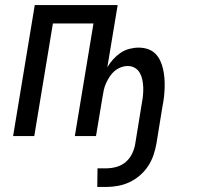

<svg xmlns="http://www.w3.org/2000/svg" viewBox="-20 -540 790 762"><path d="M366 202 367 128H403Q423 128 443.5 122Q464 116 480 102Q496 88 505 68.5Q514 49 517 29L543 -131Q546 -146 547.5 -162Q549 -178 548.5 -193Q548 -208 545 -223Q542 -238 535 -250.5Q528 -263 515.5 -270.5Q503 -278 487 -278Q473 -278 459 -272.5Q445 -267 434 -257.5Q423 -248 415 -235.5Q407 -223 401 -210Q395 -197 392 -183Q389 -169 387 -156L361 0H277L351 -447H190L116 0H32L118 -520H447L406 -273Q416 -290 429 -304.5Q442 -319 458 -330Q474 -341 493 -346Q512 -351 530 -351Q549 -351 566 -345.5Q583 -340 595.5 -328Q608 -316 615.5 -300Q623 -284 627 -266.5Q631 -249 632.5 -230.5Q634 -212 633.5 -193.5Q633 -175 631 -156.5Q629 -138 625 -119L601 29Q597 52 589.5 74.5Q582 97 568.5 118Q555 139 536 155.5Q517 172 495 182.5Q473 193 449 197.5Q425 202 402 202Z"/></svg>

Font: Iosevka Custom Oblique
Style: Regular
Weight: 400
Italic angle: -9°
Designer: Belleve Invis
Foundry: Belleve Invis
Version: Version 27.0.1